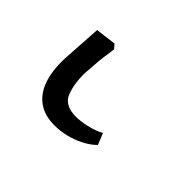

<svg xmlns="http://www.w3.org/2000/svg" viewBox="-59 -40 352 352"><g transform="rotate(45 117.0 136.0)"><path d="M101 228Q76 228 59.5 216.5Q43 205 35 183Q27 161 28 128L33 49L73 44L80 52Q78 66 76.5 77.5Q75 89 74.5 99Q74 109 73 118Q72 147 80 168Q88 189 118 189Q129 189 145 185.5Q161 182 174 175L183 197Q173 207 159 214Q145 221 130.5 224.5Q116 228 101 228Z"/></g></svg>

Font: Literata 18pt ExtraLight
Style: Italic
Weight: 250
Italic angle: -2°
Designer: Latin by Veronika Burian and Jose Scaglione. Greek by Irene Vlachou. Cyrillic by Vera Evstafieva
Foundry: TypeTogether
Version: Version 3.103;gftools[0.9.29]